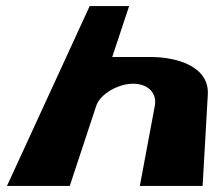

<svg xmlns="http://www.w3.org/2000/svg" viewBox="-20 -613 740 633"><path d="M3 0H210L297.6 -265C310.4 -303 369.6 -337 418.6 -337C471.6 -337 497.4 -303 490.6 -265L441 0H648L665.1 -301C670.6 -396 559 -425 478 -425H350L405.7 -593H275.7Z"/></svg>

Font: Hussar Milosc
Style: Obl
Weight: 700
Foundry: Cannot Into Space Fonts
Version: Version 1.02